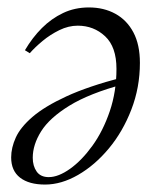

<svg xmlns="http://www.w3.org/2000/svg" viewBox="-20 -484 422 516"><path d="M101 12Q58 12 34 -6.5Q10 -25 10 -61Q10 -87 22.5 -114.5Q35 -142 67.5 -170Q100 -198 158.5 -225Q217 -252 309 -276L313 -258Q220 -233 166.5 -200Q113 -167 90.5 -131Q68 -95 68 -60Q68 -38 78.5 -23Q89 -8 111 -8Q137 -8 168.5 -30.5Q200 -53 228.5 -92.5Q257 -132 275 -185Q293 -238 293 -299Q293 -358 262.5 -386.5Q232 -415 189 -415Q164 -415 139.5 -403Q115 -391 94.5 -374Q74 -357 60 -341L47 -349Q67 -383 92.5 -408.5Q118 -434 149.5 -449Q181 -464 219 -464Q259 -464 290 -447Q321 -430 338.5 -397Q356 -364 356 -315Q356 -249 333 -189.5Q310 -130 272.5 -85Q235 -40 190 -14Q145 12 101 12Z"/></svg>

Font: Source Serif 4 60pt
Style: Italic
Weight: 400
Italic angle: -12°
Version: Version 4.004;hotconv 1.0.116;makeotfexe 2.5.65601